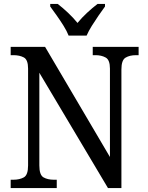

<svg xmlns="http://www.w3.org/2000/svg" viewBox="-20 -951 746 971"><path d="M34 0V-42H47Q79 -42 100.5 -54Q122 -66 122 -114V-604Q122 -649 100.5 -660.5Q79 -672 48 -672H34V-714H208L536 -157V-604Q536 -648 514.5 -660Q493 -672 463 -672H449V-714H681V-672H668Q636 -672 615 -659.5Q594 -647 594 -600V0H526L179 -583V-114Q179 -66 200 -54Q221 -42 253 -42H267V0ZM327 -771Q318 -794 301.5 -820.5Q285 -847 266.5 -873Q248 -899 234 -918V-931H272Q298 -911 324.5 -886Q351 -861 372 -835Q393 -861 420 -886Q447 -911 473 -931H511V-918Q497 -899 479 -873Q461 -847 444.5 -820.5Q428 -794 418 -771Z"/></svg>

Font: Noto Serif Tamil SemiCondensed
Style: Regular
Weight: 400
Width: 4
Designer: Indian Type Foundry, Tom Grace, and the Monotype Design Team
Foundry: Monotype Imaging Inc.
Version: Version 2.004; ttfautohint (v1.8.4.7-5d5b)